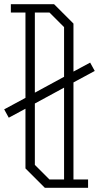

<svg xmlns="http://www.w3.org/2000/svg" viewBox="-52 -900 474 920"><path d="M300 -40H370V0H163L70 -93V-379L-10 -336L-32 -376L70 -431V-840H0V-880H207L300 -787V-557L380 -600L402 -560L300 -505ZM115 -456 255 -532V-770L185 -840H115ZM185 -40H255V-480L115 -404V-110Z"/></svg>

Font: Kumar One Outline
Style: Regular
Weight: 400
Designer: Parimal Parmar
Foundry: Indian Type Foundry
Version: Version 1.000;PS 1.000;hotconv 1.0.88;makeotf.lib2.5.647800